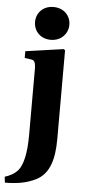

<svg xmlns="http://www.w3.org/2000/svg" viewBox="-75 -754 453 1020"><g transform="rotate(5 152.0 -244.0)"><path d="M77 -633C77 -585 112 -545 168 -545C223 -545 260 -585 260 -633C260 -680 225 -720 168 -720C112 -720 77 -680 77 -633ZM-12 201 -8 232C51 232 108 224 158 198C227 162 249 84 249 -25V-496L242 -502L39 -473V-437L74 -432C90 -430 98 -421 98 -381V-31C98 69 82 128 60 156C40 181 15 192 -12 201Z"/></g></svg>

Font: Heuristica
Style: Bold
Weight: 700
Version: Version 1.0.1